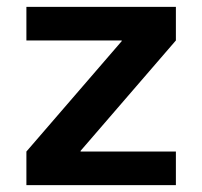

<svg xmlns="http://www.w3.org/2000/svg" viewBox="-20 -540 590 560"><path d="M57 -98 335 -420V-422H57V-520H493V-422L215 -100V-98H493V0H57Z"/></svg>

Font: Enso SemiBold
Style: Regular
Weight: 600
Designer: Coji Morishita
Foundry: UNDERFOREST DESIGN
Version: Version 1.000